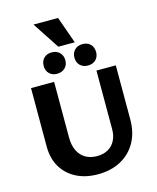

<svg xmlns="http://www.w3.org/2000/svg" viewBox="-151 -1167 1048 1284"><g transform="rotate(-15 372.5 -524.5)"><path d="M366 15Q280 15 216 -18Q152 -51 116.5 -111Q81 -171 81 -254V-658H241V-274Q241 -219 259.5 -181Q278 -143 312 -123.5Q346 -104 391 -104Q435 -104 467 -122Q499 -140 516.5 -173.5Q534 -207 534 -251V-658H668V-284Q668 -193 630.5 -126Q593 -59 525 -22Q457 15 366 15ZM489 -705Q455 -705 434.5 -725.5Q414 -746 414 -778Q414 -812 434.5 -832.5Q455 -853 489 -853Q523 -853 543.5 -832.5Q564 -812 564 -778Q564 -746 543.5 -725.5Q523 -705 489 -705ZM275 -705Q242 -705 221.5 -725.5Q201 -746 201 -778Q201 -812 221.5 -832.5Q242 -853 275 -853Q309 -853 330 -832.5Q351 -812 351 -778Q351 -746 330 -725.5Q309 -705 275 -705ZM443 -878H329L207 -1064H377Z"/></g></svg>

Font: Ysabeau ExtraBold
Style: Regular
Weight: 800
Designer: Christian Thalmann (Catharsis Fonts)
Version: Version 2.002